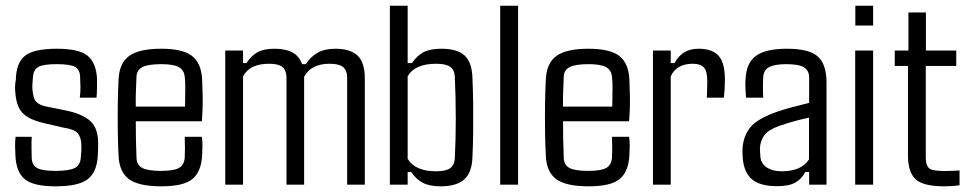

<svg xmlns="http://www.w3.org/2000/svg" viewBox="-20 -654 3423 680"><path d="M176.8 5.9Q98.1 5.9 67.6 -19.5Q37.1 -44.9 34.7 -102.5Q33.7 -117.7 33.4 -136.5Q33.2 -155.3 35.2 -169.4H92.3Q91.3 -147 91.6 -128.2Q91.8 -109.4 92.3 -96.2Q92.8 -69.3 111.1 -59.1Q129.4 -48.8 176.8 -48.8Q225.1 -48.8 244.9 -59.1Q264.6 -69.3 266.1 -96.2Q267.6 -112.8 268.1 -120.8Q268.6 -128.9 268.1 -144Q266.6 -168.9 254.9 -182.6Q243.2 -196.3 204.1 -202.1L147 -215.3Q103 -224.6 79.1 -238.8Q55.2 -252.9 45.4 -275.6Q35.6 -298.3 33.7 -333Q32.2 -350.6 36.1 -371.6Q37.1 -430.7 68.1 -456.1Q99.1 -481.4 181.2 -481.4Q259.8 -481.4 290.3 -456.5Q320.8 -431.6 323.7 -374.5Q323.7 -359.9 323.5 -341.1Q323.2 -322.3 321.8 -308.1H262.7Q265.1 -325.2 264.9 -347.2Q264.6 -369.1 263.7 -381.3Q263.2 -407.2 245.8 -417Q228.5 -426.8 181.2 -426.8Q133.3 -426.8 116 -417Q98.6 -407.2 96.7 -381.3Q96.2 -369.1 95.2 -361.1Q94.2 -353 94.7 -338.9Q96.2 -321.8 99.9 -308.6Q103.5 -295.4 116.5 -286.9Q129.4 -278.3 158.7 -273.9L213.4 -262.7Q272.9 -250.5 300.3 -224.9Q327.6 -199.2 327.6 -147.5Q327.6 -136.7 327.4 -124.5Q327.1 -112.3 326.2 -101.1Q322.8 -43.9 290.3 -19Q257.8 5.9 176.8 5.9Z M551.8 5.9Q471.2 5.9 436.8 -19.5Q402.3 -44.9 399.9 -102.5Q397.9 -138.7 397.2 -187.5Q396.5 -236.3 397.2 -285.6Q397.9 -335 399.9 -371.6Q402.3 -430.7 437.7 -456.1Q473.1 -481.4 551.8 -481.4Q626 -481.4 659.2 -456.5Q692.4 -431.6 695.8 -374.5Q696.8 -357.4 697.8 -314.9Q698.7 -272.5 694.8 -224.6H460.9Q460.9 -193.8 461.4 -162.1Q461.9 -130.4 463.4 -96.2Q463.9 -69.3 483.9 -59.1Q503.9 -48.8 549.8 -48.8Q595.2 -48.8 613.8 -59.1Q632.3 -69.3 634.3 -96.2Q635.7 -123 634.3 -169.4H694.8Q697.3 -155.3 697 -136.5Q696.8 -117.7 695.8 -102.5Q692.4 -44.9 660.9 -19.5Q629.4 5.9 551.8 5.9ZM460.9 -276.4H635.3Q636.2 -309.6 636.2 -339.8Q636.2 -370.1 634.3 -381.3Q632.3 -405.8 613.3 -416.3Q594.2 -426.8 551.8 -426.8Q504.4 -426.8 484.1 -416.3Q463.9 -405.8 463.4 -381.3Q461.9 -353 461.2 -327.1Q460.4 -301.3 460.9 -276.4Z M840.8 0H777.8V-475.1H840.8V-430.7H853Q869.6 -456.5 891.8 -469Q914.1 -481.4 953.1 -481.4Q1031.7 -481.4 1049.8 -426.8H1063Q1079.1 -452.1 1104 -466.8Q1128.9 -481.4 1168 -481.4Q1220.2 -481.4 1246.1 -457.3Q1272 -433.1 1272 -376.5V0H1209.5V-381.8Q1208.5 -406.2 1194.3 -417.2Q1180.2 -428.2 1147.5 -428.2Q1082.5 -428.2 1057.1 -382.3V0H994.6V-381.8Q993.7 -406.2 979.5 -417.2Q965.3 -428.2 933.6 -428.2Q864.3 -428.2 840.8 -383.8Z M1540.5 5.9Q1500.5 5.9 1477.1 -6.8Q1453.6 -19.5 1436 -44.9H1423.8V0H1360.8V-633.8H1423.8V-430.7H1439Q1456.5 -456.5 1479.7 -469Q1502.9 -481.4 1543.5 -481.4Q1599.6 -481.4 1625.7 -457.3Q1651.9 -433.1 1653.3 -376.5Q1655.3 -333.5 1655.8 -284.2Q1656.2 -234.9 1655.8 -187Q1655.3 -139.2 1653.3 -99.1Q1651.9 -43 1624.3 -18.6Q1596.7 5.9 1540.5 5.9ZM1524.9 -47.4Q1559.6 -47.4 1574.7 -58.6Q1589.8 -69.8 1590.8 -93.8Q1594.2 -157.7 1594.2 -233.2Q1594.2 -308.6 1590.8 -381.8Q1589.8 -406.2 1574.7 -417.2Q1559.6 -428.2 1524.9 -428.2Q1449.2 -428.2 1423.8 -383.8V-91.8Q1449.7 -47.4 1524.9 -47.4Z M1814.9 0H1751.5V-633.8H1814.9Z M2064.9 5.9Q1984.4 5.9 1950 -19.5Q1915.5 -44.9 1913.1 -102.5Q1911.1 -138.7 1910.4 -187.5Q1909.7 -236.3 1910.4 -285.6Q1911.1 -335 1913.1 -371.6Q1915.5 -430.7 1950.9 -456.1Q1986.3 -481.4 2064.9 -481.4Q2139.2 -481.4 2172.4 -456.5Q2205.6 -431.6 2209 -374.5Q2210 -357.4 2210.9 -314.9Q2211.9 -272.5 2208 -224.6H1974.1Q1974.1 -193.8 1974.6 -162.1Q1975.1 -130.4 1976.6 -96.2Q1977.1 -69.3 1997.1 -59.1Q2017.1 -48.8 2063 -48.8Q2108.4 -48.8 2127 -59.1Q2145.5 -69.3 2147.5 -96.2Q2148.9 -123 2147.5 -169.4H2208Q2210.4 -155.3 2210.2 -136.5Q2210 -117.7 2209 -102.5Q2205.6 -44.9 2174.1 -19.5Q2142.6 5.9 2064.9 5.9ZM1974.1 -276.4H2148.4Q2149.4 -309.6 2149.4 -339.8Q2149.4 -370.1 2147.5 -381.3Q2145.5 -405.8 2126.5 -416.3Q2107.4 -426.8 2064.9 -426.8Q2017.6 -426.8 1997.3 -416.3Q1977.1 -405.8 1976.6 -381.3Q1975.1 -353 1974.4 -327.1Q1973.6 -301.3 1974.1 -276.4Z M2355.5 0H2292.5V-475.1H2355.5V-430.7H2369.1Q2381.8 -455.1 2402.8 -468.3Q2423.8 -481.4 2455.1 -481.4Q2502 -481.4 2524.7 -456.8Q2547.4 -432.1 2547.4 -371.6Q2547.4 -358.4 2546.4 -340.3Q2545.4 -322.3 2543.5 -308.1H2482.9Q2483.9 -313 2484.1 -325.2Q2484.4 -337.4 2484.6 -349.6Q2484.9 -361.8 2484.9 -366.2Q2484.9 -402.3 2472.7 -415.3Q2460.4 -428.2 2433.6 -428.2Q2376.5 -428.2 2355.5 -383.8Z M2732.4 5.4Q2672.9 5.4 2644.3 -18.1Q2615.7 -41.5 2610.8 -91.3Q2610.4 -101.1 2609.6 -110.8Q2608.9 -120.6 2609.9 -129.9Q2613.3 -173.3 2637.2 -202.9Q2661.1 -232.4 2728 -256.8Q2755.4 -266.6 2785.6 -274.4Q2815.9 -282.2 2845.7 -289.6V-379.9Q2845.7 -403.8 2827.6 -415.3Q2809.6 -426.8 2764.6 -426.8Q2725.6 -426.8 2705.3 -417Q2685.1 -407.2 2683.1 -381.3Q2682.1 -369.1 2682.1 -346.4Q2682.1 -323.7 2683.1 -308.1H2622.1Q2621.1 -320.3 2620.1 -339.8Q2619.1 -359.4 2620.6 -374.5Q2623 -431.2 2657.5 -456.3Q2691.9 -481.4 2767.1 -481.4Q2845.7 -481.4 2876.2 -454.1Q2906.7 -426.8 2907.2 -364.3V0H2845.7V-44.9H2832Q2819.8 -20.5 2797.1 -7.6Q2774.4 5.4 2732.4 5.4ZM2748 -47.4Q2818.4 -47.4 2845.2 -89.4V-237.3Q2821.8 -232.4 2797.1 -225.8Q2772.5 -219.2 2739.3 -208Q2699.7 -193.4 2686.5 -174.3Q2673.3 -155.3 2671.4 -129.9Q2671.9 -122.6 2672.1 -114Q2672.4 -105.5 2673.3 -96.2Q2676.8 -72.8 2696.8 -60.1Q2716.8 -47.4 2748 -47.4Z M3072.3 -563.5H3009.3V-633.8H3072.3ZM3072.3 0H3008.8V-475.1H3072.3Z M3325.2 5.9Q3249 5.9 3222.4 -19.5Q3195.8 -44.9 3195.8 -102.5V-420.4H3148.9V-475.1H3197.3V-609.9H3259.3V-475.1H3366.7V-420.4H3258.8V-95.7Q3258.8 -68.8 3270 -58.6Q3281.2 -48.3 3326.7 -48.3Q3345.2 -48.3 3355.2 -49.1Q3365.2 -49.8 3378.4 -50.3V2Q3366.7 3.9 3353 4.9Q3339.4 5.9 3325.2 5.9Z"/></svg>

Font: Agdasima
Style: Regular
Weight: 400
Width: 3
Designer: The DocRepair Project, Patric King
Foundry: Google
Version: Version 2.002